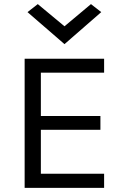

<svg xmlns="http://www.w3.org/2000/svg" viewBox="-20 -915 602 935"><path d="M114 -856 164 -895 294 -787 423 -895 473 -856 294 -700ZM100 0V-629H487V-561H179V-350H469V-283H179V-69H487V0Z"/></svg>

Font: Karmilla
Style: Regular
Weight: 400
Designer: Jonathan Pinhorn
Version: Version 1.000